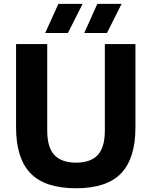

<svg xmlns="http://www.w3.org/2000/svg" viewBox="-20 -969 788 998"><path d="M375.5 9.5Q213.5 9.5 138.5 -68.5Q63.5 -146.5 63.5 -306.5V-740H225.5V-290.5Q225.5 -202.5 263 -163Q300.5 -123.5 375.5 -123.5Q450.5 -123.5 487.8 -163Q525 -202.5 525 -290.5V-740H684V-306.5Q684 -146.5 609.8 -68.5Q535.5 9.5 375.5 9.5ZM418 -797.5 486 -949H612L536 -797.5ZM215 -797.5 283.5 -949H409.5L333 -797.5Z"/></svg>

Font: Encode Sans
Style: Bold
Weight: 700
Designer: Multiple Designers
Foundry: Impallari Type
Version: Version 3.002; ttfautohint (v1.8.3) -l 8 -r 50 -G 200 -x 14 